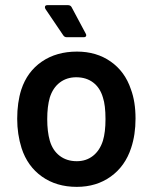

<svg xmlns="http://www.w3.org/2000/svg" viewBox="-20 -720 585 748"><path d="M279 8Q200 8 143.5 -32Q87 -72 64 -143Q47 -197 47 -257Q47 -321 63 -371Q86 -441 143 -480Q200 -519 280 -519Q356 -519 411.5 -480Q467 -441 490 -372Q508 -324 508 -258Q508 -195 491 -144Q468 -73 412 -32.5Q356 8 279 8ZM279 -92Q316 -92 342.5 -113Q369 -134 381 -172Q391 -205 391 -256Q391 -310 381 -340Q370 -378 343 -398.5Q316 -419 277 -419Q240 -419 213 -398.5Q186 -378 174 -340Q164 -305 164 -256Q164 -207 174 -172Q185 -134 212.5 -113Q240 -92 279 -92ZM314 -589Q316 -585 316 -583Q316 -575 306 -575H240Q231 -575 226 -583L157 -685Q155 -689 155 -692Q155 -700 165 -700H244Q255 -700 259 -692Z"/></svg>

Font: LinhAnh SemBd
Style: Regular
Weight: 600
Monospace: yes
Designer: Jeremy Tribby
Foundry: Tribby Type
Version: Version 1.408